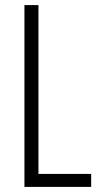

<svg xmlns="http://www.w3.org/2000/svg" viewBox="-20 -734 396 754"><path d="M76 0H338V-51H131V-714H76Z"/></svg>

Font: Noto Sans Thai Looped ExtraCondensed Light
Style: Regular
Weight: 300
Width: 2
Designer: Sasikarn Vongin, Ben Mitchell
Foundry: The Fontpad Ltd
Version: Version 1.001